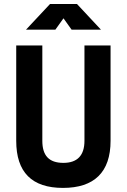

<svg xmlns="http://www.w3.org/2000/svg" viewBox="-20 -918 626 948"><path d="M291 9.8C444.8 9.8 525.9 -67.4 525.9 -222.7V-693.4H397V-222.7C397 -150.4 361.8 -113.8 293 -113.8C221.2 -113.8 189 -150.4 189 -222.7V-693.4H60.1V-222.7C60.1 -67.4 137.2 9.8 291 9.8ZM108.4 -771.5H253.4L293.5 -827.6L333.5 -771.5H478.5L359.9 -898.4H227.1Z"/></svg>

Font: Cascadia Code
Style: Bold
Weight: 700
Monospace: yes
Designer: Aaron Bell
Foundry: Saja Typeworks
Version: Version 2404.023